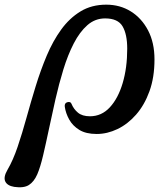

<svg xmlns="http://www.w3.org/2000/svg" viewBox="-140 -563 713 824"><path d="M-79 239Q-109 234 -117.5 215.5Q-126 197 -108 166Q-84 125 -64.5 67.5Q-45 10 -26.5 -57Q-8 -124 13 -192.5Q34 -261 60.5 -324Q87 -387 122.5 -436Q158 -485 205.5 -514Q253 -543 316 -543Q375 -543 421.5 -514Q468 -485 495.5 -432.5Q523 -380 523 -308Q523 -231 501.5 -171.5Q480 -112 444 -71Q408 -30 364 -9Q320 12 275 12Q229 12 200.5 -5.5Q172 -23 157 -50Q142 -77 138 -105Q136 -121 149.5 -124.5Q163 -128 167 -117Q176 -95 194.5 -79.5Q213 -64 246 -64Q296 -64 331.5 -102.5Q367 -141 386.5 -206.5Q406 -272 406 -354Q406 -416 386 -450Q366 -484 311 -484Q268 -484 235 -455Q202 -426 176.5 -376.5Q151 -327 132 -265Q113 -203 98 -137Q83 -71 70 -9Q57 53 45 104Q33 155 20 185Q6 217 -16 231Q-38 245 -79 239Z"/></svg>

Font: Zen Antique
Style: Regular
Weight: 400
Designer: Yoshimichi Ohira
Foundry: Positype
Version: Version 1.001